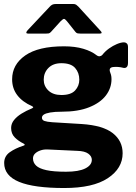

<svg xmlns="http://www.w3.org/2000/svg" viewBox="-20 -771 683 966"><path d="M604 -558Q612 -558 618 -552.5Q624 -547 624 -534V-455Q624 -439 617 -433Q610 -427 599 -430Q588 -433 575.5 -434Q563 -435 553 -434Q527 -433 533 -411Q536 -404 538.5 -394.5Q541 -385 541 -373Q541 -328 513 -291Q485 -254 429 -231.5Q373 -209 291 -209Q255 -209 232.5 -205Q210 -201 200.5 -194.5Q191 -188 191 -179Q191 -167 203.5 -162.5Q216 -158 243 -156L391 -147Q498 -140 547.5 -101Q597 -62 597 0Q597 76 522.5 125.5Q448 175 303 175Q151 175 76 144Q1 113 1 49Q1 15 29 -5Q57 -25 98 -38Q111 -42 98 -49Q73 -61 54.5 -79.5Q36 -98 36 -127Q36 -149 50.5 -167Q65 -185 88.5 -199.5Q112 -214 139 -225Q144 -227 146.5 -230Q149 -233 141 -237Q93 -258 67 -292Q41 -326 41 -372Q41 -446 107 -492Q173 -538 302 -538Q358 -538 399.5 -525.5Q441 -513 466 -493Q474 -487 482 -488Q490 -489 495 -495Q509 -513 528.5 -527Q548 -541 568.5 -549.5Q589 -558 604 -558ZM289 -293Q337 -293 358 -316Q379 -339 379 -370Q379 -405 358 -429Q337 -453 289 -453Q247 -453 223.5 -429Q200 -405 200 -370Q200 -338 223.5 -315.5Q247 -293 289 -293ZM220 -19Q200 -20 183 -14Q166 -8 156 2Q146 12 146 26Q146 47 161.5 62Q177 77 213 85Q249 93 312 93Q376 93 409 76.5Q442 60 442 33Q442 15 424 2Q406 -11 369 -12ZM360 -610 317 -664Q307 -676 302 -676Q297 -676 285 -664L236 -610Q230 -604 225.5 -603Q221 -602 212 -602H121Q113 -602 112.5 -606.5Q112 -611 119 -619L229 -736Q236 -744 243 -747.5Q250 -751 263 -751H348Q358 -751 363.5 -747Q369 -743 374 -738L483 -619Q500 -602 482 -602H385Q377 -602 371 -603Q365 -604 360 -610Z"/></svg>

Font: Libre Franklin Thin ExtraBold
Style: Regular
Weight: 800
Version: Version 3.000